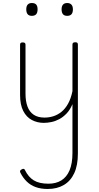

<svg xmlns="http://www.w3.org/2000/svg" viewBox="-20 -795 655 1272"><path d="M270 19Q227 19 191 0Q155 -19 134 -60Q113 -101 113 -166V-499Q113 -507 117 -510.5Q121 -514 130 -514Q140 -514 144.5 -510.5Q149 -507 149 -499V-174Q149 -125 162 -89.5Q175 -54 203 -35Q231 -16 275 -16Q305 -16 333.5 -25Q362 -34 387 -54Q412 -74 431 -108Q450 -142 460 -191V-500Q460 -508 464.5 -511.5Q469 -515 479 -515Q488 -515 492 -511.5Q496 -508 496 -500V222Q496 300 472 352Q448 404 403 430.5Q358 457 296 457Q251 457 216.5 444.5Q182 432 157 407.5Q132 383 115 349Q111 341 113.5 336Q116 331 124 327Q132 322 138 324Q144 326 146 333Q168 378 204 400Q240 422 301 422Q351 422 386.5 400Q422 378 441 333Q460 288 460 219V-105Q444 -67 421 -43Q398 -19 372.5 -5.5Q347 8 320.5 13.5Q294 19 270 19ZM191 -690Q172 -690 163 -701Q154 -712 154 -733Q154 -754 163.5 -764.5Q173 -775 191 -775Q211 -775 220 -764.5Q229 -754 229 -733Q229 -711 219.5 -700.5Q210 -690 191 -690ZM425 -690Q406 -690 397 -701Q388 -712 388 -733Q388 -754 397.5 -764.5Q407 -775 425 -775Q443 -775 453 -764.5Q463 -754 463 -733Q463 -711 453.5 -700.5Q444 -690 425 -690Z"/></svg>

Font: Playwrite US Modern Thin
Style: Regular
Weight: 250
Designer: Veronika Burian, José Scaglione
Foundry: TypeTogether
Version: Version 1.003